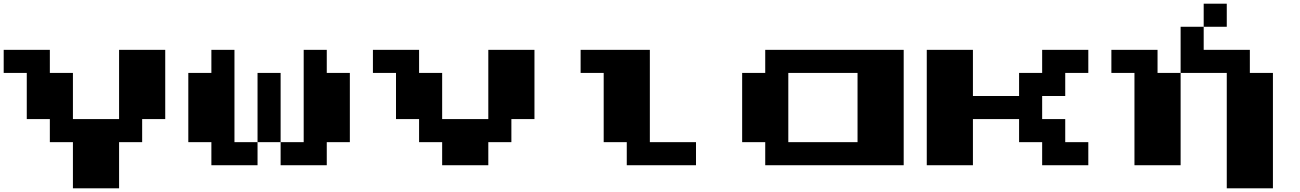

<svg xmlns="http://www.w3.org/2000/svg" viewBox="-20 -1020 7040 1040"><path d="M375 0V-250H250V-375H125V-625H0V-750H250V-625H375V-375H625V-750H875V-375H750V-250H625V0Z M1250 -250H1375V-125H1125V-250H1000V-625H1125V-750H1250ZM1875 -625V-250H1750V-125H1500V-250H1625V-750H1750V-625ZM1500 -625V-250H1375V-625Z M2375 -125V-250H2250V-375H2125V-625H2000V-750H2250V-625H2375V-375H2625V-750H2875V-375H2750V-250H2625V-125Z M3375 -125V-250H3250V-625H3125V-750H3500V-250H3750V-125Z M4125 -125V-250H4000V-625H4125V-750H4875V-125ZM4250 -250H4625V-625H4250Z M5000 -125V-750H5250V-500H5500V-625H5625V-750H5875V-625H5750V-500H5625V-375H5750V-250H5875V-125H5625V-250H5500V-375H5250V-125Z M6625 -875H6500V-1000H6625ZM6875 -625V0H6625V-625H6375V-875H6500V-750H6750V-625ZM6250 -625H6375V-125H6125V-625H6000V-750H6250Z"/></svg>

Font: Press Start 2P
Style: Regular
Weight: 400
Designer: CodeMan38
Foundry: CodeMan38
Version: Version 3.000